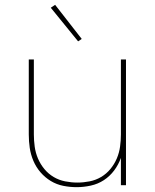

<svg xmlns="http://www.w3.org/2000/svg" viewBox="-20 -766 640 794"><path d="M297 8Q269 8 241.5 2.5Q214 -3 190 -17.5Q166 -32 147.5 -53.5Q129 -75 118 -101Q107 -127 103 -154.5Q99 -182 99 -210V-520H120V-210Q120 -185 123.5 -159.5Q127 -134 137 -110.5Q147 -87 163.5 -67Q180 -47 202 -34Q224 -21 249.5 -16Q275 -11 300 -11Q325 -11 350.5 -16Q376 -21 398 -34Q420 -47 436.5 -67Q453 -87 463 -110.5Q473 -134 476.5 -159.5Q480 -185 480 -210V-520H501V0H480V-113Q470 -85 452 -61Q434 -37 409.5 -21Q385 -5 355.5 1.5Q326 8 297 8ZM303 -595 190 -734 208 -746 318 -605Z"/></svg>

Font: Iosevka Aile Thin
Style: Regular
Weight: 100
Designer: Belleve Invis
Foundry: Belleve Invis
Version: Version 31.1.0; ttfautohint (v1.8.4)